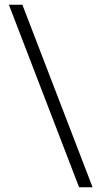

<svg xmlns="http://www.w3.org/2000/svg" viewBox="-20 -731 436 812"><path d="M74.7 -710.9 371.6 61H314.5L17.6 -710.9Z"/></svg>

Font: Hanuman Light
Style: Regular
Weight: 300
Designer: Danh Hong
Version: Version 8.002; ttfautohint (v1.8.3)